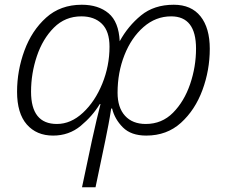

<svg xmlns="http://www.w3.org/2000/svg" viewBox="-20 -562 955 810"><path d="M713 -542Q630 -542 575 -497Q520 -452 485 -388Q481 -470 438 -506Q395 -542 325 -542Q235 -542 174.5 -487.5Q114 -433 83 -348.5Q52 -264 52 -175Q52 -84 93 -37Q134 10 204 10Q271 10 320.5 -31Q370 -72 401 -123H404Q398 -101 387.5 -56Q377 -11 368 30L326 228H383L424 32Q431 -2 437.5 -36Q444 -70 449 -104H453Q464 -59 498.5 -24.5Q533 10 597 10Q684 10 743.5 -44Q803 -98 834 -182Q865 -266 865 -356Q865 -444 826 -493Q787 -542 713 -542ZM702 -493Q807 -493 807 -357Q807 -280 782 -207Q757 -134 710 -86.5Q663 -39 595 -39Q539 -39 507.5 -73.5Q476 -108 476 -171Q476 -256 505 -329.5Q534 -403 585.5 -448Q637 -493 702 -493ZM323 -493Q378 -493 410 -461.5Q442 -430 442 -365Q442 -284 411.5 -209Q381 -134 330 -86.5Q279 -39 220 -39Q111 -39 111 -175Q111 -252 135.5 -325Q160 -398 207.5 -445.5Q255 -493 323 -493Z"/></svg>

Font: Noto Sans UI Light
Style: Italic
Weight: 300
Italic angle: -12°
Designer: Monotype Design Team
Foundry: Monotype Imaging Inc.
Version: Version 1.901